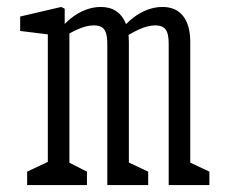

<svg xmlns="http://www.w3.org/2000/svg" viewBox="-20 -532 660 552"><path d="M249.5 -459Q228 -459 200.8 -446.5Q173.5 -434 150.5 -417V-444.5Q165.5 -465 185 -480.2Q204.5 -495.5 226.2 -503.8Q248 -512 270 -512Q296 -512 314 -500Q332 -488 341.2 -465.5Q350.5 -443 350.5 -411.5V-40L335 -72L406 -38.5V0H288.5V-404Q288.5 -424.5 285 -436.2Q281.5 -448 273 -453.5Q264.5 -459 249.5 -459ZM426 -459Q404.5 -459 377.8 -446.5Q351 -434 327.5 -417V-444.5Q342.5 -465 362 -480.2Q381.5 -495.5 403.2 -503.8Q425 -512 447 -512Q486 -512 506.5 -485.8Q527 -459.5 527 -411.5V-40L511 -72L582 -38.5V0H465V-404Q465 -424.5 461.5 -436.2Q458 -448 449.5 -453.5Q441 -459 426 -459ZM58 -38.5 129 -72 117.5 -45V-457.5L139.5 -430.5L38 -443V-484.5L156 -512L166 -507V-446.5L179.5 -439.5V-40L164 -72L230 -38.5V0H58Z"/></svg>

Font: Monaspace Xenon Var ExtraLight
Style: Regular
Weight: 200
Designer: Riley Cran and the Lettermatic Team
Version: Version 1.200 (Monaspace Xenon Var)